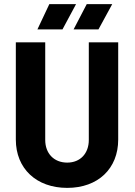

<svg xmlns="http://www.w3.org/2000/svg" viewBox="-20 -906 657 934"><path d="M307 8C457 8 555 -86 555 -227V-700H412V-225C412 -160 371 -115 307 -115C242 -115 200 -160 200 -225V-700H57V-227C57 -86 157 8 307 8ZM162 -763H284L350 -886H220ZM338 -763H459L526 -886H402Z"/></svg>

Font: Vanilla Cream Black
Style: Regular
Weight: 900
Designer: Jeremy Tribby, Jinavaṁso
Foundry: Tribby Type
Version: Version 1.422;Glyphs 3.1.2 (3151)